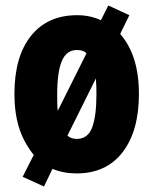

<svg xmlns="http://www.w3.org/2000/svg" viewBox="-20 -618 556 695"><path d="M482.9 -277.8Q482.9 -144 423.8 -67.1Q364.7 9.8 256.8 9.8Q210 9.8 169.9 -6.8L139.2 57.1L62 22L102.1 -57.1Q64.5 -104.5 48.3 -158Q32.2 -211.4 32.2 -277.8Q32.2 -413.1 92 -488Q151.9 -563 258.8 -563Q306.2 -563 345.2 -544.9L372.1 -598.1L448.2 -563L415 -495.1Q482.9 -417.5 482.9 -277.8ZM187 -275.9Q187 -259.3 187.3 -244.4Q187.5 -229.5 189 -216.8L293 -424.8Q286.6 -431.6 277.6 -434.3Q268.6 -437 257.8 -437Q220.7 -437 203.9 -397.2Q187 -357.4 187 -275.9ZM329.1 -277.8Q329.1 -293 328.6 -307.1Q328.1 -321.3 327.1 -334L224.1 -127Q237.3 -115.2 257.8 -115.2Q297.9 -115.2 313.5 -156.5Q329.1 -197.8 329.1 -277.8Z"/></svg>

Font: Open Sans Condensed ExtraBold
Style: Regular
Weight: 800
Width: 3
Designer: Monotype Design Team
Foundry: Monotype Imaging Inc.
Version: Version 3.000; ttfautohint (v1.8.4)